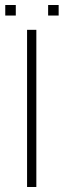

<svg xmlns="http://www.w3.org/2000/svg" viewBox="-20 -746 254 766"><path d="M125 -627V0H88V-627ZM214 -726V-684H172V-726ZM43 -726V-684H1V-726Z"/></svg>

Font: Blinker ExtraLight
Style: Regular
Weight: 200
Designer: Juergen Huber
Foundry: supertype
Version: Version 1.017;hotconv 1.0.117;makeotfexe 2.5.65602